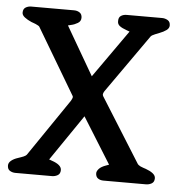

<svg xmlns="http://www.w3.org/2000/svg" viewBox="-49 -714 767 763"><g transform="rotate(5 334.0 -332.0)"><path d="M443 -599 432 -603Q412 -610 402.5 -617.5Q393 -625 394 -638Q394 -652 403.5 -658Q413 -664 426 -664H567Q579 -664 589.5 -658Q600 -652 600 -637Q600 -626 589 -618Q578 -610 562 -604Q557 -602 544.5 -597Q532 -592 528 -587L364 -354Q359 -346 359 -341Q359 -338 361 -334L522 -77Q524 -74 533 -69Q545 -64 555 -61Q572 -55 583 -46.5Q594 -38 594 -27Q594 -12 583.5 -6Q573 0 561 0H391Q378 0 369 -6.5Q360 -13 360 -27Q360 -35 368.5 -44.5Q377 -54 397 -61L408 -65L294 -248L169 -65L180 -61Q219 -48 219 -27Q219 -12 208.5 -6Q198 0 186 0H40Q28 0 18 -6Q8 -12 8 -27Q8 -38 18.5 -46.5Q29 -55 45 -60Q51 -62 56.5 -64Q62 -66 67 -68Q76 -72 79 -76L235 -305Q237 -309 239 -313Q241 -317 241 -320Q241 -324 239 -326L84 -587Q83 -589 78.5 -591.5Q74 -594 68.5 -596.5Q63 -599 58 -600.5Q53 -602 51 -603Q35 -610 24 -618.5Q13 -627 13 -637Q13 -652 23 -658Q33 -664 45 -664H216Q229 -664 238.5 -657.5Q248 -651 248 -637Q248 -623 235.5 -615.5Q223 -608 209 -605L197 -602L309 -409Z"/></g></svg>

Font: Jura
Style: Bold
Weight: 700
Designer: Ed Merritt
Foundry: Ten by Twenty
Version: Version 1.007